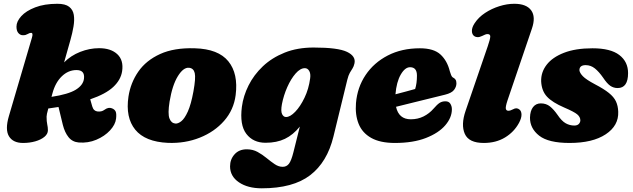

<svg xmlns="http://www.w3.org/2000/svg" viewBox="-20 -740 3343 1014"><path d="M148.5 -540.5Q156.5 -566.5 144 -566.5Q136.5 -566.5 125.5 -560Q119 -556.5 114.2 -555.2Q109.5 -554 100 -554Q87.5 -554 77.2 -565.2Q67 -576.5 67 -599.5Q67 -626.5 92.2 -654.5Q117.5 -682.5 166 -701.2Q214.5 -720 283 -720Q325 -720 345.2 -704.2Q365.5 -688.5 369.8 -661.2Q374 -634 368.2 -600Q362.5 -566 352 -529L318.5 -410.5Q354 -446.5 403.5 -466Q453 -485.5 503.5 -485.5Q565.5 -485.5 599.5 -453.8Q633.5 -422 625 -364Q618 -318 578.2 -280.8Q538.5 -243.5 456.5 -215.5L467 -178.5Q471 -165 478 -158.8Q485 -152.5 494 -151.5Q516.5 -148.5 531.5 -160Q552.5 -175.5 571 -168Q585.5 -162.5 590.8 -151Q596 -139.5 593 -113.5Q589.5 -82 561 -51.2Q532.5 -20.5 488.8 -2Q445 16.5 395.5 12.5Q362 9.5 342 -15.5Q322 -40.5 312 -80L289 -175Q263 -171 235 -167Q230 -148.5 228 -139.2Q226 -130 226 -124Q226 -98 229.5 -83Q233 -68 233 -52Q233 -32.5 214.5 -17.2Q196 -2 166.2 6.5Q136.5 15 102 15Q48.5 15 27.2 -20.5Q6 -56 27 -127ZM257 -247Q254.5 -237.5 252 -228.5Q341 -242 380.2 -266.2Q419.5 -290.5 423.5 -324.5Q429 -370 384 -370Q340.5 -370 306.2 -336.8Q272 -303.5 257 -247Z M1009 -485Q1133 -481.5 1186 -416.2Q1239 -351 1224.5 -237.5Q1214.5 -160 1163.8 -102Q1113 -44 1035.2 -13Q957.5 18 867 14.5Q746.5 9 694.2 -55.2Q642 -119.5 658.5 -230Q669.5 -302.5 710.5 -361.8Q751.5 -421 825.8 -454.8Q900 -488.5 1009 -485ZM905.5 -87.5Q920 -86 937.5 -99.8Q955 -113.5 972 -151Q989 -188.5 1001.5 -257Q1014.5 -328.5 1008.5 -354Q1002.5 -379.5 979 -382Q949 -385.5 919.5 -338Q890 -290.5 875.5 -203Q865.5 -139.5 874.8 -114.8Q884 -90 905.5 -87.5Z M1741 -19Q1708 116.5 1617.8 185.5Q1527.5 254.5 1362.5 254.5Q1288.5 254.5 1241.8 222.8Q1195 191 1195 138.5Q1195 101.5 1218.8 75Q1242.5 48.5 1283.5 48.5Q1315 48.5 1340.5 62.5Q1366 76.5 1388 94.8Q1410 113 1430.8 127Q1451.5 141 1473 141Q1493.5 141 1506 124.8Q1518.5 108.5 1529.5 64.5L1563.5 -71.5Q1528 -27.5 1484.8 -6.8Q1441.5 14 1382.5 14Q1317 14 1281 -33Q1245 -80 1257.5 -176.5Q1265 -233.5 1292.8 -289Q1320.5 -344.5 1368.2 -389.8Q1416 -435 1483.2 -462Q1550.5 -489 1636.5 -489Q1765 -489 1812.8 -466Q1860.5 -443 1852 -405Q1848.5 -389 1841.8 -378.8Q1835 -368.5 1827.5 -355.5Q1820 -342.5 1814 -318ZM1469 -190.5Q1462 -152.5 1469.8 -137.2Q1477.5 -122 1490.5 -122Q1512.5 -122 1539.2 -149.8Q1566 -177.5 1588.2 -223.8Q1610.5 -270 1618 -326Q1621.5 -351 1613 -365.5Q1604.5 -380 1590 -380Q1566 -380 1541.2 -351.8Q1516.5 -323.5 1497.2 -280Q1478 -236.5 1469 -190.5Z M2366.5 -163Q2366.5 -119 2331.5 -78.2Q2296.5 -37.5 2229.2 -11.2Q2162 15 2065.5 15Q1987.5 15 1940.2 -11.8Q1893 -38.5 1874 -86Q1855 -133.5 1860 -195.5Q1867 -278.5 1910.8 -343.8Q1954.5 -409 2028 -447Q2101.5 -485 2197.5 -485Q2271 -485 2306.5 -452Q2342 -419 2355.5 -364Q2358.5 -353 2362.5 -343.5Q2366.5 -334 2371.5 -331Q2380 -327.5 2385.2 -320.2Q2390.5 -313 2390.5 -300Q2390.5 -281.5 2377.8 -265Q2365 -248.5 2330.5 -240Q2298 -232 2253.5 -221Q2209 -210 2161 -198.2Q2113 -186.5 2071.5 -176Q2086 -110 2149.5 -110Q2186.5 -110 2217 -125.2Q2247.5 -140.5 2269.5 -166Q2288.5 -188 2301.5 -196.5Q2314.5 -205 2332.5 -205Q2350.5 -205 2358.5 -192Q2366.5 -179 2366.5 -163ZM2145.5 -385Q2119 -385 2096.5 -346.2Q2074 -307.5 2068.5 -242Q2096 -249 2123.5 -256.5Q2151 -264 2172.5 -270Q2182 -299 2182 -341Q2182 -385 2145.5 -385Z M2789 -588.5 2660 -209Q2649 -175.5 2651.5 -165.2Q2654 -155 2665 -155Q2675 -155 2690 -163Q2709 -174 2724 -161Q2734 -152.5 2734.2 -134.5Q2734.5 -116.5 2721 -91Q2695 -43 2647.2 -14Q2599.5 15 2535 15Q2456 15 2434.8 -33Q2413.5 -81 2439 -155L2556 -496Q2568.5 -532.5 2569.2 -546.2Q2570 -560 2554.5 -560Q2548 -560 2541.8 -557.2Q2535.5 -554.5 2526 -550Q2512.5 -543.5 2502.2 -543.8Q2492 -544 2485 -549Q2472.5 -557.5 2472.2 -576.5Q2472 -595.5 2487 -618Q2507.5 -649 2542 -671.8Q2576.5 -694.5 2617 -707.2Q2657.5 -720 2696 -720Q2760 -720 2785.2 -685.5Q2810.5 -651 2789 -588.5Z M3013 -77Q3029 -77 3037 -85.5Q3045 -94 3045 -105Q3044.5 -122.5 3028.5 -136Q3012.5 -149.5 2960 -172Q2897 -199 2868.8 -229.5Q2840.5 -260 2838 -310Q2836.5 -358.5 2867 -398Q2897.5 -437.5 2958.5 -461.2Q3019.5 -485 3109 -485Q3204.5 -485 3250.8 -449.5Q3297 -414 3297 -354Q3297 -275 3242 -275Q3220.5 -275 3203.2 -286.8Q3186 -298.5 3165 -330Q3143.5 -361 3121.8 -378.5Q3100 -396 3073 -396Q3040 -396 3040 -369Q3041.5 -355 3058.2 -337.5Q3075 -320 3122 -295Q3169 -270.5 3195.5 -249.2Q3222 -228 3233 -204.5Q3244 -181 3245 -150Q3248 -76.5 3179 -30.8Q3110 15 2988 15Q2876.5 15 2827.5 -23.5Q2778.5 -62 2779 -119Q2780 -155 2795.2 -174.5Q2810.5 -194 2836 -194Q2864.5 -194 2884.5 -178Q2904.5 -162 2924 -134Q2946.5 -100.5 2967.8 -88.8Q2989 -77 3013 -77Z"/></svg>

Font: Fraunces 9pt S100 Black
Style: Italic
Weight: 900
Italic angle: -16°
Version: Version 1.000; ttfautohint (v1.8.3)